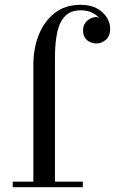

<svg xmlns="http://www.w3.org/2000/svg" viewBox="-20 -780 479 800"><path d="M316 -760Q356.5 -760 383.8 -745Q411 -730 425 -707.2Q439 -684.5 439 -661Q439 -630.5 421.8 -614.8Q404.5 -599 381.5 -599Q369 -599 356.2 -604.2Q343.5 -609.5 334.8 -621.5Q326 -633.5 326 -653.5Q326 -671.5 335 -684Q344 -696.5 357.2 -703Q370.5 -709.5 383 -709Q389.5 -708 395.5 -702.8Q401.5 -697.5 403 -690Q397 -703 384.5 -713.8Q372 -724.5 355 -730.8Q338 -737 316 -737Q276 -737 252.5 -714.2Q229 -691.5 219 -647.5Q209 -603.5 209 -540V-23H325V0H33V-23H119V-511.5Q119 -577 141.2 -633.8Q163.5 -690.5 207.2 -725.2Q251 -760 316 -760Z"/></svg>

Font: BodoniModa 10 Custom
Style: Regular
Weight: 400
Designer: Owen Earl
Foundry: indestructible type
Version: Version 2.005